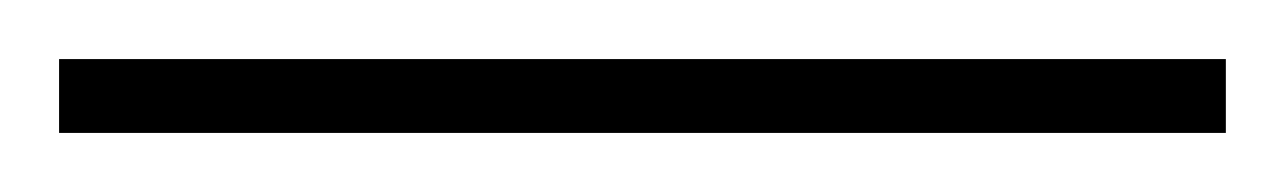

<svg xmlns="http://www.w3.org/2000/svg" viewBox="-22 71 435 65"><path d="M393 116H-2V91H393Z"/></svg>

Font: Noto Sans Khmer UI SemiCondensed Thin
Style: Regular
Weight: 100
Width: 4
Designer: Danh Hong and the Monotype Design Team
Foundry: Monotype Imaging Inc.
Version: Version 2.002; ttfautohint (v1.8.4.7-5d5b)